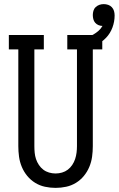

<svg xmlns="http://www.w3.org/2000/svg" viewBox="-20 -905 577 933"><path d="M250 8Q224 8 198.5 2.5Q173 -3 151 -16.5Q129 -30 112.5 -50Q96 -70 86 -94Q76 -118 72.5 -143.5Q69 -169 69 -195V-665H23V-735H193V-665H147V-195Q147 -179 148.5 -163Q150 -147 155 -132Q160 -117 169 -103.5Q178 -90 190.5 -80.5Q203 -71 218.5 -66.5Q234 -62 250 -62Q266 -62 281.5 -66.5Q297 -71 309.5 -80.5Q322 -90 331 -103.5Q340 -117 345 -132Q350 -147 352 -163Q354 -179 354 -195V-665H307V-735H477V-665H431V-195Q431 -169 427.5 -143.5Q424 -118 414 -94Q404 -70 387.5 -50Q371 -30 349 -16.5Q327 -3 301.5 2.5Q276 8 250 8ZM392 -665 377 -716Q392 -720 406.5 -725Q421 -730 434 -737.5Q447 -745 458.5 -755Q470 -765 478 -779Q468 -779 458.5 -783Q449 -787 442.5 -794.5Q436 -802 433.5 -812Q431 -822 431 -832Q431 -842 434 -852.5Q437 -863 445 -870.5Q453 -878 463 -881.5Q473 -885 484 -885Q495 -885 505.5 -881.5Q516 -878 523.5 -870Q531 -862 534 -851.5Q537 -841 537 -830Q537 -800 526.5 -771.5Q516 -743 495.5 -721.5Q475 -700 448 -686.5Q421 -673 392 -665Z"/></svg>

Font: Iosevka Gothic
Style: Regular
Weight: 400
Monospace: yes
Designer: Belleve Invis
Foundry: Belleve Invis
Version: Version 15.5.1; ttfautohint (v1.8.4)